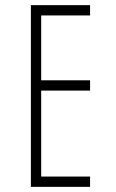

<svg xmlns="http://www.w3.org/2000/svg" viewBox="-20 -726 450 746"><path d="M100 -706H330V-666H140V-414H330V-374H140V-40H330V0H100Z"/></svg>

Font: Lineal Thin
Style: Regular
Weight: 200
Designer: Created by Frank Adebiaye with contributions from Anton Moglia & Ariel Martín Pérez
Created by Frank ADEBIAYE with FontF
Foundry: Velvetyne Type Foundry
Version: Version 2.000;Glyphs 3.2 (3227)